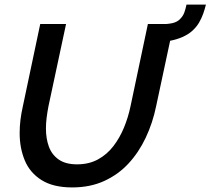

<svg xmlns="http://www.w3.org/2000/svg" viewBox="-20 -815 921 840"><path d="M296 5Q213 5 162 -27Q111 -59 88.5 -113Q66 -167 66 -233Q66 -262 69.5 -290.5Q73 -319 80 -350L156 -710H269L192 -350Q187 -324 184 -300Q181 -276 181 -253Q181 -208 194 -173Q207 -138 237 -117Q267 -96 317 -96Q369 -96 408.5 -117.5Q448 -139 476 -175.5Q504 -212 522.5 -257Q541 -302 551 -350L627 -710H740L663 -350Q648 -277 617.5 -212.5Q587 -148 542 -99.5Q497 -51 435.5 -23Q374 5 296 5ZM662 -631 679 -709Q714 -709 735 -714Q756 -719 768 -732Q781 -745 786.5 -760.5Q792 -776 796 -795H881Q876 -775 869 -755Q862 -735 850.5 -715.5Q839 -696 820 -679Q803 -664 778 -653Q753 -642 723.5 -636.5Q694 -631 662 -631Z"/></svg>

Font: Raleway Thin SemiBold
Style: Italic
Weight: 600
Italic angle: -12°
Version: Version 4.026